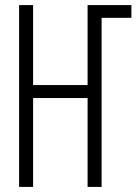

<svg xmlns="http://www.w3.org/2000/svg" viewBox="-20 -734 540 754"><path d="M55 0V-714H110V-400H324V-714H496V-664H379V0H324V-349H110V0Z"/></svg>

Font: Noto Sans Mono ExtraCondensed Light
Style: Regular
Weight: 300
Width: 2
Designer: Monotype Design Team
Foundry: Monotype Imaging Inc.
Version: Version 2.014; ttfautohint (v1.8.4.7-5d5b)